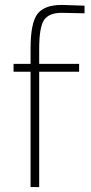

<svg xmlns="http://www.w3.org/2000/svg" viewBox="-20 -759 368 779"><path d="M139 -468V0H104V-468H35V-500H104V-561Q104 -666 132 -702.5Q160 -739 231 -739L323 -736V-705Q259 -707 231 -707Q178 -707 158.5 -677.5Q139 -648 139 -560V-500H301V-468Z"/></svg>

Font: TitilliumText22L Th
Style: Thin
Weight: 100
Designer: Campivisivi
Foundry: Campivisivi
Version: 1.000